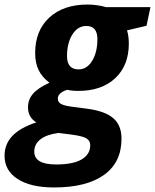

<svg xmlns="http://www.w3.org/2000/svg" viewBox="-76 -576 675 836"><path d="M579.1 -544.9 562 -463.9 477.1 -443.8Q484.9 -418.5 484.9 -386.2Q484.9 -291 425.8 -235.6Q366.7 -180.2 265.1 -180.2Q236.3 -180.2 216.8 -185.1Q175.8 -171.9 175.8 -147Q175.8 -130.4 190.4 -123Q205.1 -115.7 233.9 -111.8L300.8 -103Q380.4 -92.8 416.7 -61.8Q453.1 -30.8 453.1 27.8Q453.1 130.9 377 185.5Q300.8 240.2 159.2 240.2Q57.6 240.2 0.7 203.4Q-56.2 166.5 -56.2 102.1Q-56.2 52.2 -22.7 16.4Q10.7 -19.5 82 -43Q45.9 -65.9 45.9 -107.9Q45.9 -142.6 67.6 -167.7Q89.4 -192.9 139.2 -215.8Q107.4 -239.7 92.3 -270.5Q77.1 -301.3 77.1 -345.2Q77.1 -442.4 138.4 -499.3Q199.7 -556.2 305.2 -556.2Q345.7 -556.2 386.2 -544.9ZM178.2 2.9Q126.5 9.8 99.9 30.8Q73.2 51.8 73.2 84Q73.2 140.1 168 140.1Q241.7 140.1 279.3 118.2Q316.9 96.2 316.9 56.2Q316.9 37.1 301 26.9Q285.2 16.6 233.9 9.8ZM299.8 -462.9Q262.2 -462.9 239 -425.5Q215.8 -388.2 215.8 -332Q215.8 -273.9 266.1 -273.9Q302.7 -273.9 325.4 -311.3Q348.1 -348.6 348.1 -405.8Q348.1 -462.9 299.8 -462.9Z"/></svg>

Font: TypoPRO Open Sans
Style: Bold Italic
Weight: 700
Italic angle: -12°
Foundry: Ascender Corporation
Version: Version 1.10